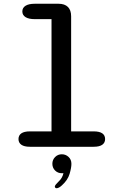

<svg xmlns="http://www.w3.org/2000/svg" viewBox="-20 -782 659 1023"><path d="M139.5 0Q109 0 93.8 -10.8Q78.5 -21.5 78.5 -41Q78.5 -61 93.8 -71.5Q109 -82 139.5 -82H254.5V-680H165.5Q133 -680 116 -690.8Q99 -701.5 99 -721Q99 -740.5 116 -751.2Q133 -762 165.5 -762H292Q324.5 -762 341.8 -745Q359 -728 359 -695.5V-82H479Q510 -82 525 -71.5Q540 -61 540 -41Q540 -21.5 525 -10.8Q510 0 479 0ZM309.5 40Q330 40 345.2 54Q360.5 68 360.5 91Q360.5 111.5 350.8 144.5Q341 177.5 310 205.5Q301.5 213.5 294.2 217.2Q287 221 281.5 221Q277 221 274.5 218Q272 215 272 212.5Q272 208 277.5 201Q283 194 292.5 185Q302.5 176 309 164.5Q315.5 153 318 141Q316.5 141 314 141Q311.5 141 309.5 141Q288 141 273.5 126.5Q259 112 259 90.5Q259 69.5 273.5 54.8Q288 40 309.5 40Z"/></svg>

Font: Sono ExtraLight Monospace Medium
Style: Regular
Weight: 500
Version: Version 2.112